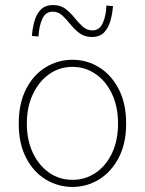

<svg xmlns="http://www.w3.org/2000/svg" viewBox="-20 -726 572 758"><path d="M266 12Q209 12 160.5 -17.5Q112 -47 83 -103Q54 -159 54 -238Q54 -318 83 -374.5Q112 -431 160.5 -460.5Q209 -490 266 -490Q323 -490 371 -460.5Q419 -431 448.5 -374.5Q478 -318 478 -238Q478 -159 448.5 -103Q419 -47 371 -17.5Q323 12 266 12ZM266 -16Q317 -16 358 -44Q399 -72 422.5 -122Q446 -172 446 -238Q446 -304 422.5 -354.5Q399 -405 358 -433.5Q317 -462 266 -462Q215 -462 174.5 -433.5Q134 -405 110 -354.5Q86 -304 86 -238Q86 -172 110 -122Q134 -72 174.5 -44Q215 -16 266 -16ZM343 -580Q314 -580 294 -595Q274 -610 258 -630Q242 -650 226 -665Q210 -680 188 -680Q160 -680 147 -651.5Q134 -623 132 -582L106 -584Q108 -613 115.5 -641Q123 -669 140.5 -687.5Q158 -706 190 -706Q219 -706 238.5 -691Q258 -676 274 -656Q290 -636 306.5 -621Q323 -606 345 -606Q373 -606 386 -635.5Q399 -665 400 -704L426 -702Q424 -674 416.5 -646Q409 -618 392 -599Q375 -580 343 -580Z"/></svg>

Font: Source Sans Variable
Style: Regular
Weight: 200
Designer: Paul D. Hunt
Foundry: Adobe Systems Incorporated
Version: Version 3.006;hotconv 1.0.111;makeotfexe 2.5.65597